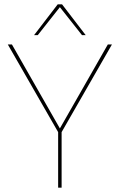

<svg xmlns="http://www.w3.org/2000/svg" viewBox="-20 -865 552 885"><path d="M496 -660 264 -256V0H248V-256L16 -660H35L164 -434L256 -273L348 -434L477 -660ZM375 -703H358L256 -832L154 -703H137L246 -845H266Z"/></svg>

Font: Work Sans Thin
Style: Regular
Weight: 250
Designer: Wei Huang
Foundry: Wei Huang
Version: Version 2.012